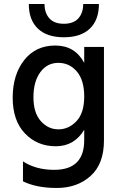

<svg xmlns="http://www.w3.org/2000/svg" viewBox="-20 -740 599 953"><path d="M471 -720Q471 -641 426 -598Q381 -555 297 -555Q213 -555 168 -598Q123 -641 123 -720H201Q201 -676 225 -649Q249 -622 297 -622Q345 -622 369 -649Q393 -676 393 -720ZM269.5 -428Q214 -428 180 -381.5Q146 -335 146 -257.5Q146 -180 182.5 -139Q219 -98 270 -98Q321 -98 359.5 -138.5Q398 -179 398 -260.5Q398 -342 361.5 -385Q325 -428 269.5 -428ZM496 -43Q496 74 429.5 133.5Q363 193 262 193Q161 193 94 160V61Q158 103 249 103Q398 103 398 -44V-96Q349 -14 257 -14Q165 -14 104 -77.5Q43 -141 43 -255Q43 -369 100 -441.5Q157 -514 254.5 -514Q352 -514 398 -428V-507H496Z"/></svg>

Font: Hind Jalandhar Medium
Style: Regular
Weight: 500
Designer: Namrata Goyal
Foundry: Indian Type Foundry
Version: Version 0.702;PS 1.0;hotconv 1.0.81;makeotf.lib2.5.63406